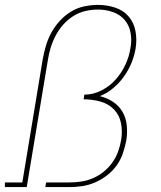

<svg xmlns="http://www.w3.org/2000/svg" viewBox="-38 -763 658 783"><path d="M-18 0V-19H53L136 -520Q141 -548 149 -575.5Q157 -603 171 -629Q185 -655 205.5 -677.5Q226 -700 251.5 -715.5Q277 -731 305.5 -737Q334 -743 362 -743Q398 -743 431.5 -732Q465 -721 486.5 -696Q508 -671 514.5 -636Q521 -601 515 -565Q510 -535 498 -506Q486 -477 467.5 -451Q449 -425 423.5 -403.5Q398 -382 369 -371Q398 -364 422.5 -348Q447 -332 461.5 -307Q476 -282 479 -251Q482 -220 477 -190Q472 -164 463 -137.5Q454 -111 437.5 -88Q421 -65 398 -47.5Q375 -30 349.5 -19Q324 -8 297.5 -4Q271 0 244 0H147L150 -19H244Q268 -19 292.5 -22.5Q317 -26 340.5 -36Q364 -46 384.5 -62.5Q405 -79 420 -100Q435 -121 443.5 -144.5Q452 -168 456 -192Q462 -227 455.5 -260.5Q449 -294 426.5 -317Q404 -340 371 -349Q338 -358 303 -358L306 -377Q342 -377 375.5 -394Q409 -411 433.5 -438.5Q458 -466 473.5 -499.5Q489 -533 494 -567Q500 -599 494.5 -629.5Q489 -660 470 -682Q451 -704 422 -714Q393 -724 362 -724Q336 -724 310 -718Q284 -712 261 -697.5Q238 -683 219.5 -662Q201 -641 188.5 -617Q176 -593 168.5 -568Q161 -543 157 -517L71 0Z"/></svg>

Font: Iosevka Etoile Thin Oblique
Style: Regular
Weight: 100
Italic angle: -9°
Designer: Belleve Invis
Foundry: Belleve Invis
Version: Version 15.5.2; ttfautohint (v1.8.4)